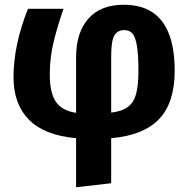

<svg xmlns="http://www.w3.org/2000/svg" viewBox="-20 -568 795 810"><path d="M449 15V205L301 222V15Q167 3 102 -63Q37 -129 37 -242Q37 -378 98 -531H248Q220 -450 205 -386Q190 -322 190 -254Q190 -177 215.5 -139Q241 -101 301 -92V-325Q301 -431 353 -489.5Q405 -548 502 -548Q717 -548 717 -270Q717 -135 651.5 -66Q586 3 449 15ZM564 -268Q564 -338 557.5 -375.5Q551 -413 538.5 -427Q526 -441 504 -441Q476 -441 462.5 -418.5Q449 -396 449 -329V-93Q494 -98 519 -116.5Q544 -135 554 -171Q564 -207 564 -268Z"/></svg>

Font: Fira Sans BGR
Style: Bold
Weight: 700
Designer: bBox Type GmbH & Carrois Corporate GbR & Edenspiekermann AG
Foundry: bBox Type GmbH & Carrois Corporate GbR & Edenspiekermann AG
Version: Version 4.301